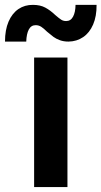

<svg xmlns="http://www.w3.org/2000/svg" viewBox="-49 -756 410 776"><path d="M88.9 -523.4H223.6V0H88.9ZM84.5 -736.3Q113.8 -736.3 134 -725.3Q154.3 -714.4 174.3 -695.3Q189.5 -682.1 198.2 -676.5Q207 -670.9 218.3 -670.9Q236.8 -670.9 246.3 -688.7Q255.9 -706.5 256.3 -736.3H341.3Q341.8 -690.4 327.4 -657Q313 -623.5 287.1 -606Q261.2 -588.4 228 -587.9Q208.5 -587.9 193.1 -593.5Q177.7 -599.1 167.2 -606.9Q156.7 -614.7 141.1 -627.9Q127.9 -641.1 117.7 -647.7Q107.4 -654.3 95.2 -654.3Q76.7 -654.3 67.4 -636.7Q58.1 -619.1 57.1 -587.9H-28.8Q-28.8 -635.3 -14.4 -668.7Q0 -702.1 25.6 -719.5Q51.3 -736.8 84.5 -736.3Z"/></svg>

Font: Reddit Sans Fudge
Style: Bold
Weight: 700
Designer: Stephen Hutchings
Foundry: Reddit
Version: Version 1.013